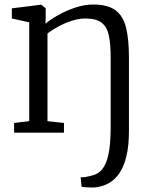

<svg xmlns="http://www.w3.org/2000/svg" viewBox="-20 -588 682 851"><path d="M109.5 -51V-489L32.5 -506V-551L160.5 -567H163.5L182.5 -551V-511L181.5 -483Q203 -501.5 238.2 -521.2Q273.5 -541 314 -554.5Q354.5 -568 392.5 -568Q457 -568 491.5 -542.8Q526 -517.5 538.8 -465.5Q551.5 -413.5 551.5 -333V-6.5Q551.5 55.5 541 101.2Q530.5 147 510.8 177.2Q491 207.5 462.8 223.5Q434.5 239.5 398.5 243Q392 243 379.5 242.8Q367 242.5 355.8 241.8Q344.5 241 341.5 239L337.5 197.5Q345 199 360.8 196.2Q376.5 193.5 394.5 188Q417.5 181 432.2 163Q447 145 455.2 117.5Q463.5 90 467 54.8Q470.5 19.5 470.5 -22V-334Q470.5 -392.5 462.5 -430.5Q454.5 -468.5 430.5 -487.2Q406.5 -506 358.5 -506Q329.5 -506 298.5 -496Q267.5 -486 239.2 -470.8Q211 -455.5 190.5 -440V-51L263.5 -43V0H42.5V-43Z"/></svg>

Font: Merriweather 7pt Light
Style: Regular
Weight: 300
Designer: Eben Sorkin
Foundry: Eben Sorkin
Version: Version 2.200;gftools[0.9.31]